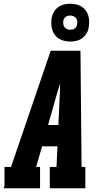

<svg xmlns="http://www.w3.org/2000/svg" viewBox="-35 -1006 555 1026"><path d="M-15 0 -11 -12V-114H24L236 -735H395L401 -114H421V0H231V-114H267L272 -224H190L158 -114H179V0ZM277 -338 284 -490Q285 -507 285.5 -524.5Q286 -542 286 -560Q281 -543 275.5 -525.5Q270 -508 265 -490L222 -338ZM340 -784Q316 -784 294 -792.5Q272 -801 258.5 -819Q245 -837 241 -861Q237 -885 241 -910Q244 -926 252.5 -941.5Q261 -957 275.5 -967.5Q290 -978 307 -982Q324 -986 340 -986Q356 -986 372 -982.5Q388 -979 400.5 -971Q413 -963 422.5 -951Q432 -939 436.5 -924Q441 -909 441.5 -893Q442 -877 439 -860Q437 -844 428 -828.5Q419 -813 405 -802.5Q391 -792 374 -788Q357 -784 340 -784ZM340 -847Q346 -847 352.5 -848.5Q359 -850 364.5 -854Q370 -858 373 -864Q376 -870 377 -876Q379 -885 377.5 -894Q376 -903 371 -909.5Q366 -916 357.5 -919.5Q349 -923 340 -923Q334 -923 327.5 -921.5Q321 -920 316 -916Q311 -912 307.5 -906Q304 -900 303 -894Q302 -885 303.5 -876Q305 -867 310 -860.5Q315 -854 323 -850.5Q331 -847 340 -847Z"/></svg>

Font: Iosevka Slab Heavy Oblique
Style: Regular
Weight: 900
Italic angle: -9°
Monospace: yes
Designer: Belleve Invis
Foundry: Belleve Invis
Version: Version 11.1.1; ttfautohint (v1.8.3)